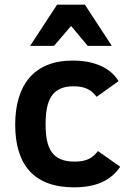

<svg xmlns="http://www.w3.org/2000/svg" viewBox="-20 -786 557 821"><path d="M299 -95C201.5 -95 175 -152.6 175 -255C175 -354.8 200.3 -417 294 -417C344.2 -417 371.1 -401.6 393 -372L487 -439C452.3 -496.9 381.8 -527 291 -527C124.1 -527 45 -421.3 45 -253C45 -80.5 126.3 15 296 15C393 15 455 -15.2 494 -73L399 -140C374.2 -108.4 348.1 -95 299 -95ZM355 -590H458L343 -766H224L109 -590H211L284 -675Z"/></svg>

Font: Fog Sans
Style: Bold
Weight: 700
Foundry: Intel Corporation
Version: Version 1.00